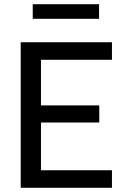

<svg xmlns="http://www.w3.org/2000/svg" viewBox="-20 -889 593 909"><path d="M78 0V-689H510V-606H174V-390H450V-309H174V-83H510V0ZM135 -800V-869H449V-800Z"/></svg>

Font: Cairo Play SemiBold
Style: Regular
Weight: 600
Designer: Mohamed Gaber, Accademia di Belle Arti di Urbino
Foundry: Kief Type Foundry, Accademia di Belle Arti di Urbino
Version: Version 3.130;gftools[0.9.24]